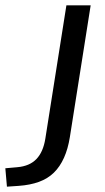

<svg xmlns="http://www.w3.org/2000/svg" viewBox="-134 -507 395 720"><path d="M-108 193 -114 124 -69 120Q-23 116 2.5 89.5Q28 63 36 13L115 -487H206L128 7Q121 51 106 84.5Q91 118 68 140.5Q45 163 12 175Q-21 187 -64 190Z"/></svg>

Font: Nunito Sans 12pt ExtraLight 12pt Medium
Style: Italic
Weight: 500
Italic angle: -9°
Version: Version 3.101;gftools[0.9.27]